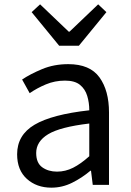

<svg xmlns="http://www.w3.org/2000/svg" viewBox="-20 -853 603 886"><path d="M217 13Q149 13 104 -27.5Q59 -68 59 -141Q59 -230 139.5 -277.5Q220 -325 392 -344Q392 -379 382.5 -410.5Q373 -442 349 -461.5Q325 -481 280 -481Q233 -481 191.5 -463.5Q150 -446 117 -423L82 -486Q119 -511 174 -534Q229 -557 295 -557Q395 -557 439 -496Q483 -435 483 -334V0H408L400 -65H397Q358 -32 312.5 -9.5Q267 13 217 13ZM243 -61Q282 -61 317.5 -79Q353 -97 392 -132V-283Q257 -267 202 -233.5Q147 -200 147 -147Q147 -101 175 -81Q203 -61 243 -61ZM253 -642 126 -797 165 -833 297 -707H301L433 -833L471 -797L344 -642Z"/></svg>

Font: Gothic Nguyen
Style: Regular
Weight: 400
Designer: MORI Takayuki
Version: Version 1.220;July 21, 2023;FontCreator 14.0.0.2814 64-bit